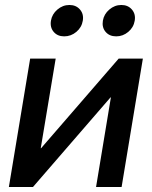

<svg xmlns="http://www.w3.org/2000/svg" viewBox="-20 -751 609 771"><path d="M468.3 0H365.7L425.3 -359.9H423.8L112.3 0H15.6L101.1 -515.6H203.6L143.6 -155.8H145L456.5 -515.6H553.7ZM446.8 -605Q419.4 -605 404.1 -623Q388.7 -641.1 393.1 -668Q397.5 -694.3 418.9 -712.6Q440.4 -731 467.3 -731Q494.1 -731 509.8 -712.6Q525.4 -694.3 521 -668Q516.6 -641.1 495.1 -623Q473.6 -605 446.8 -605ZM237.8 -605Q210.9 -605 195.6 -623Q180.2 -641.1 184.6 -668Q189 -694.3 210.4 -712.6Q231.9 -731 258.8 -731Q285.6 -731 301.3 -712.6Q316.9 -694.3 312.5 -668Q308.1 -641.1 286.6 -623Q265.1 -605 237.8 -605Z"/></svg>

Font: Inter Display Medium
Style: Italic
Weight: 500
Italic angle: -9.39999°
Designer: Rasmus Andersson
Foundry: rsms
Version: Version 4.000;git-a52131595